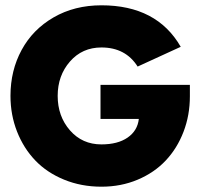

<svg xmlns="http://www.w3.org/2000/svg" viewBox="-20 -692 780 724"><path d="M359 -372H696V-329Q696 -257.5 672 -195Q648 -132.5 605 -86.8Q562 -41 499.2 -14.5Q436.5 12 362.5 12Q286.5 12 221.8 -14.5Q157 -41 113 -87Q69 -133 44.2 -196Q19.5 -259 19.5 -330.5Q19.5 -426 61.5 -503.5Q103.5 -581 182.2 -626.5Q261 -672 362.5 -672Q571.5 -672 661.5 -515.5L499 -441Q453.5 -513 362.5 -513Q290 -513 243.8 -460Q197.5 -407 197.5 -330.5Q197.5 -253.5 243.8 -200.5Q290 -147.5 362.5 -147.5Q424 -147.5 461.2 -173.2Q498.5 -199 503.5 -243.5H359Z"/></svg>

Font: League Spartan ExtraBold
Style: Regular
Weight: 800
Foundry: The League of Moveable Type
Version: Version 2.002